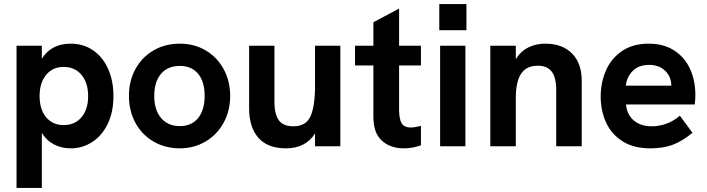

<svg xmlns="http://www.w3.org/2000/svg" viewBox="-20 -717 3467 941"><path d="M61 -493H185V-429Q231 -503 326 -503Q390 -503 437.5 -469.5Q485 -436 510.5 -378Q536 -320 536 -246Q536 -168 508 -110Q480 -52 432 -21Q384 10 326 10Q282 10 245 -9Q208 -28 185 -66V204H61ZM412 -246Q412 -311 379.5 -350Q347 -389 292 -389Q238 -389 206 -350Q174 -311 174 -246Q174 -181 206 -142.5Q238 -104 292 -104Q347 -104 379.5 -142.5Q412 -181 412 -246Z M612 -247Q612 -321 644 -379Q676 -437 732.5 -470Q789 -503 861 -503Q932 -503 988 -470Q1044 -437 1076 -378.5Q1108 -320 1108 -247Q1108 -174 1076 -115.5Q1044 -57 987.5 -23.5Q931 10 861 10Q790 10 733 -23Q676 -56 644 -114.5Q612 -173 612 -247ZM983 -247Q983 -317 951 -355.5Q919 -394 861 -394Q802 -394 769 -355Q736 -316 736 -247Q736 -178 769.5 -138.5Q803 -99 861 -99Q919 -99 951 -138.5Q983 -178 983 -247Z M1201 -185V-493H1325V-216Q1325 -159 1346 -128.5Q1367 -98 1418 -98Q1480 -98 1502 -147.5Q1524 -197 1524 -297V-493H1648V0H1524V-63Q1478 10 1381 10Q1292 10 1246.5 -41.5Q1201 -93 1201 -185Z M1810 -145V-396H1720V-493H1810V-608L1936 -675V-493H2043V-396H1936V-179Q1936 -134 1948.5 -113Q1961 -92 1993 -92Q2011 -92 2043 -100V-5Q2003 10 1959 10Q1893 10 1851.5 -27.5Q1810 -65 1810 -145Z M2137 -493H2261V0H2137ZM2133 -697H2266V-569H2133Z M2383 -493H2508V-427Q2532 -466 2569.5 -484.5Q2607 -503 2652 -503Q2736 -503 2783.5 -455Q2831 -407 2831 -322V0H2706V-276Q2706 -337 2684 -366Q2662 -395 2615 -395Q2561 -395 2534.5 -356.5Q2508 -318 2508 -236V0H2383Z M2924 -244Q2924 -312 2949.5 -371Q2975 -430 3028 -466.5Q3081 -503 3159 -503Q3233 -503 3284.5 -469.5Q3336 -436 3362 -379Q3388 -322 3388 -251Q3388 -232 3385 -205H3048Q3053 -154 3087 -126Q3121 -98 3174 -98Q3212 -98 3248 -111.5Q3284 -125 3312 -150L3374 -66Q3322 -24 3276 -7Q3230 10 3167 10Q3085 10 3030.5 -25Q2976 -60 2950 -117.5Q2924 -175 2924 -244ZM3270 -297V-298Q3270 -341 3240 -370Q3210 -399 3162 -399Q3110 -399 3081 -369.5Q3052 -340 3047 -297Z"/></svg>

Font: Hanken Grotesk
Style: Bold
Weight: 700
Designer: Alfredo Marco Pradil
Foundry: Hanken Design Co.
Version: Version 3.014